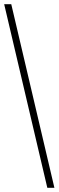

<svg xmlns="http://www.w3.org/2000/svg" viewBox="-20 -780 281 921"><path d="M207 121H241L34 -760H0Z"/></svg>

Font: Noto Serif Thai Condensed ExtraLight
Style: Regular
Weight: 200
Width: 3
Designer: Monotype Design Team
Foundry: Monotype Imaging Inc.
Version: Version 2.002